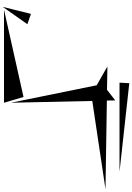

<svg xmlns="http://www.w3.org/2000/svg" viewBox="198 -1156 960 1396"><g transform="rotate(90 678.0 -458.0)"><path d="M585 -918 581 -847H1229ZM1356 -745 711 -755 710 -816 633 -756 463 -759 600 -681 727 -57 714 -649ZM81 -203 30 2 156 -177ZM50 -7H727L685 -149Z"/></g></svg>

Font: Am-Hal
Style: Regular
Weight: 400
Designer: Multible Designers
Foundry: Kief Type Foundry
Version: Version 1.000;PS 001.000;hotconv 1.0.88;makeotf.lib2.5.64775